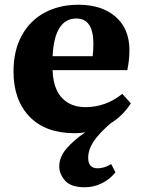

<svg xmlns="http://www.w3.org/2000/svg" viewBox="-20 -548 602 810"><path d="M338 242Q279 242 254.5 214Q230 186 230 154Q230 115 260 79.5Q290 44 340 10Q321 14 295 14Q172 14 104.5 -56Q37 -126 37 -246Q37 -335 72 -398.5Q107 -462 169 -495Q231 -528 311 -528Q409 -528 467.5 -477.5Q526 -427 526 -336Q526 -295 517 -252H202Q204 -176 240.5 -136Q277 -96 341 -96Q426 -96 496 -152L532 -112Q498 -59 447 -28Q397 15 374.5 49.5Q352 84 352 118Q352 162 392 162Q404 162 418.5 158Q433 154 449 144L467 179Q443 209 409 225.5Q375 242 338 242ZM202 -311H371Q374 -335 374 -363Q374 -470 302 -470Q257 -470 231.5 -431Q206 -392 202 -311Z"/></svg>

Font: Literata 36pt
Style: Bold
Weight: 700
Designer: Latin by Veronika Burian and Jose Scaglione. Greek by Irene Vlachou. Cyrillic by Vera Evstafieva.
Foundry: TypeTogether
Version: Version 3.002